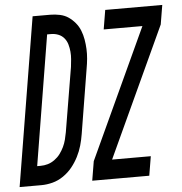

<svg xmlns="http://www.w3.org/2000/svg" viewBox="-91 -785 792 835"><g transform="rotate(-5 304.5 -367.5)"><path d="M56 0H-39L82 -735H159Q180 -735 201 -730.5Q222 -726 238 -715Q254 -704 267 -688.5Q280 -673 287.5 -654Q295 -635 298.5 -614.5Q302 -594 303 -573Q304 -552 302 -530.5Q300 -509 296 -487L250 -206Q246 -181 239 -156.5Q232 -132 220 -108.5Q208 -85 191.5 -64.5Q175 -44 152.5 -28.5Q130 -13 105 -6.5Q80 0 56 0ZM45 -84H60Q76 -84 91.5 -88.5Q107 -93 121.5 -103.5Q136 -114 146 -127.5Q156 -141 163.5 -156.5Q171 -172 175 -188Q179 -204 182 -220L229 -501Q231 -518 232.5 -534.5Q234 -551 232.5 -567.5Q231 -584 226.5 -599.5Q222 -615 212 -627Q202 -639 187 -645Q172 -651 155 -651H138ZM278 0 292 -84 554 -651H385L399 -735H648L634 -651L372 -84H541L527 0Z"/></g></svg>

Font: Iosevka Md Ex Obl
Style: Regular
Weight: 500
Width: 7
Italic angle: -9°
Monospace: yes
Designer: Belleve Invis
Foundry: Belleve Invis
Version: Version 32.5.0; ttfautohint (v1.8.4)